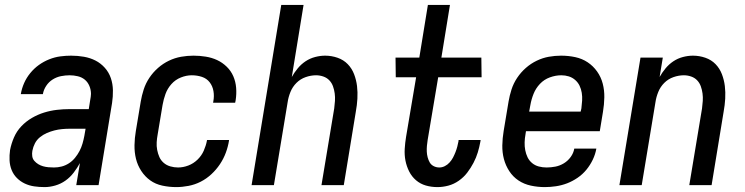

<svg xmlns="http://www.w3.org/2000/svg" viewBox="-20 -755 3040 783"><path d="M162 8Q140 8 119.5 5Q99 2 81 -6.5Q63 -15 49 -29Q35 -43 27.5 -61.5Q20 -80 19 -101Q18 -122 21 -143Q26 -169 37 -194.5Q48 -220 67 -240Q86 -260 110 -274Q134 -288 160 -296Q186 -304 212 -307Q238 -310 264 -310H342L348 -348Q349 -354 350 -360Q351 -366 351 -372Q351 -389 344.5 -404.5Q338 -420 326 -430Q314 -440 297.5 -444Q281 -448 264 -448Q247 -448 229 -444.5Q211 -441 195 -431Q179 -421 168.5 -405Q158 -389 155 -372V-371H65V-372Q69 -395 78.5 -416.5Q88 -438 103.5 -457Q119 -476 138.5 -490Q158 -504 180.5 -513Q203 -522 225.5 -525Q248 -528 270 -528Q297 -528 322.5 -523.5Q348 -519 369.5 -508Q391 -497 407.5 -478.5Q424 -460 432 -436.5Q440 -413 440.5 -387Q441 -361 437 -335L382 0H291L306 -90Q295 -70 280.5 -51Q266 -32 247 -18.5Q228 -5 205.5 1.5Q183 8 162 8ZM200 -72Q216 -72 231.5 -76Q247 -80 261 -89Q275 -98 286 -111.5Q297 -125 304.5 -139.5Q312 -154 316.5 -169.5Q321 -185 324 -201L329 -230H264Q249 -230 233 -228.5Q217 -227 201.5 -223Q186 -219 171 -212.5Q156 -206 143 -195.5Q130 -185 122.5 -170.5Q115 -156 112 -140Q110 -129 111.5 -118Q113 -107 120 -99Q127 -91 136 -85.5Q145 -80 155.5 -77Q166 -74 177.5 -73Q189 -72 200 -72Z M699 8Q670 8 642 2Q614 -4 592.5 -19.5Q571 -35 556 -58Q541 -81 534.5 -107.5Q528 -134 528.5 -163Q529 -192 534 -221L554 -341Q558 -365 566 -390Q574 -415 589 -437.5Q604 -460 624.5 -478Q645 -496 669 -507.5Q693 -519 718.5 -523.5Q744 -528 769 -528Q794 -528 819 -524Q844 -520 865.5 -510Q887 -500 904.5 -483Q922 -466 931.5 -444Q941 -422 943 -397Q945 -372 941 -346L939 -336H849L850 -342Q854 -363 850.5 -383.5Q847 -404 835 -419.5Q823 -435 803.5 -441.5Q784 -448 762 -448Q740 -448 717.5 -439Q695 -430 679 -412Q663 -394 655 -372Q647 -350 643 -327L623 -207Q620 -191 619 -175Q618 -159 621 -143.5Q624 -128 630 -114.5Q636 -101 647.5 -91Q659 -81 674.5 -76.5Q690 -72 706 -72Q727 -72 748 -80Q769 -88 785.5 -104Q802 -120 811 -140.5Q820 -161 824 -182V-184H914V-182Q910 -157 901 -132.5Q892 -108 877 -85.5Q862 -63 842 -44.5Q822 -26 798.5 -14Q775 -2 749 3Q723 8 699 8Z M1006 0 1127 -735H1218L1170 -441Q1180 -459 1194 -476Q1208 -493 1226 -505Q1244 -517 1265 -522.5Q1286 -528 1306 -528Q1332 -528 1356.5 -519.5Q1381 -511 1398 -493.5Q1415 -476 1424 -452.5Q1433 -429 1436 -404Q1439 -379 1437.5 -352.5Q1436 -326 1431 -299L1382 0H1291L1343 -313Q1345 -328 1346 -343.5Q1347 -359 1345 -374Q1343 -389 1338 -403Q1333 -417 1323 -427.5Q1313 -438 1298.5 -443Q1284 -448 1269 -448Q1248 -448 1226.5 -440.5Q1205 -433 1189 -417Q1173 -401 1164.5 -380Q1156 -359 1153 -338L1097 0Z M1764 8Q1739 8 1716.5 1.5Q1694 -5 1676.5 -20Q1659 -35 1648.5 -56Q1638 -77 1633.5 -100Q1629 -123 1630.5 -148Q1632 -173 1636 -197L1677 -440H1594L1593 -520H1690L1725 -735H1815L1780 -520H1943L1944 -440H1767L1724 -184Q1722 -172 1721 -160Q1720 -148 1720.5 -136.5Q1721 -125 1724 -113.5Q1727 -102 1732.5 -92.5Q1738 -83 1748.5 -77.5Q1759 -72 1772 -72Q1783 -72 1794 -77.5Q1805 -83 1813.5 -92.5Q1822 -102 1827.5 -112.5Q1833 -123 1837.5 -134.5Q1842 -146 1845 -157.5Q1848 -169 1850 -180V-184H1940L1939 -177Q1935 -155 1928.5 -133.5Q1922 -112 1911 -91Q1900 -70 1885.5 -51Q1871 -32 1851 -18Q1831 -4 1808.5 2Q1786 8 1764 8Z M2202 8Q2173 8 2145 2Q2117 -4 2094.5 -19Q2072 -34 2057 -57Q2042 -80 2035 -106.5Q2028 -133 2028.5 -162Q2029 -191 2034 -221L2054 -341Q2058 -365 2066 -390Q2074 -415 2089 -437.5Q2104 -460 2124.5 -478Q2145 -496 2169 -507.5Q2193 -519 2218 -523.5Q2243 -528 2268 -528Q2298 -528 2326 -522Q2354 -516 2376.5 -501Q2399 -486 2415 -463.5Q2431 -441 2438 -414Q2445 -387 2444.5 -358Q2444 -329 2439 -299L2426 -220H2125L2123 -207Q2120 -191 2119.5 -174.5Q2119 -158 2122 -142.5Q2125 -127 2131.5 -113.5Q2138 -100 2150 -90Q2162 -80 2177.5 -76Q2193 -72 2209 -72Q2227 -72 2245 -75.5Q2263 -79 2279.5 -89Q2296 -99 2307.5 -115Q2319 -131 2322 -149H2412Q2408 -126 2397.5 -104Q2387 -82 2371.5 -63Q2356 -44 2335.5 -30Q2315 -16 2293 -7.5Q2271 1 2247.5 4.5Q2224 8 2202 8ZM2348 -300 2351 -313Q2353 -329 2354 -345Q2355 -361 2352.5 -376.5Q2350 -392 2343.5 -405.5Q2337 -419 2325.5 -429Q2314 -439 2299.5 -443.5Q2285 -448 2269 -448Q2246 -448 2222.5 -439.5Q2199 -431 2182 -413Q2165 -395 2156 -372.5Q2147 -350 2143 -327L2138 -300Z M2506 0 2592 -520H2683L2670 -441Q2680 -459 2694 -476Q2708 -493 2726 -505Q2744 -517 2765 -522.5Q2786 -528 2806 -528Q2832 -528 2856.5 -519.5Q2881 -511 2898 -493.5Q2915 -476 2924 -452.5Q2933 -429 2936 -404Q2939 -379 2937.5 -352.5Q2936 -326 2931 -299L2882 0H2791L2843 -313Q2845 -328 2846 -343.5Q2847 -359 2845 -374Q2843 -389 2838 -403Q2833 -417 2823 -427.5Q2813 -438 2798.5 -443Q2784 -448 2769 -448Q2748 -448 2726.5 -440.5Q2705 -433 2689 -417Q2673 -401 2664.5 -380Q2656 -359 2653 -338L2597 0Z"/></svg>

Font: Iosevka Term Curly Md Obl
Style: Regular
Weight: 500
Italic angle: -9°
Designer: Belleve Invis
Foundry: Belleve Invis
Version: Version 32.3.0